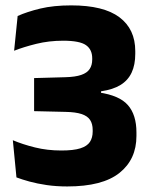

<svg xmlns="http://www.w3.org/2000/svg" viewBox="-20 -672 553 706"><path d="M227.2 13.6Q186.9 13.6 151.8 8.5Q116.6 3.3 88.5 -4.4Q60.5 -12.1 40.5 -19.7L27.2 -156.4Q63.3 -141.1 108.5 -129.9Q153.7 -118.6 205.8 -118.6Q250.6 -118.6 275.5 -126.6Q300.5 -134.6 310.7 -150.2Q320.8 -165.9 320.8 -188.3V-193.9Q320.8 -216.6 311.2 -231.1Q301.6 -245.5 279.8 -252.7Q258.1 -259.9 221 -260.6L105.4 -263.3V-384.9L220.8 -388.1Q257.1 -389.1 278.6 -396.5Q300.2 -403.9 309.6 -418.1Q319.1 -432.2 319.1 -453.2V-457.4Q319.1 -490 296 -506.1Q272.9 -522.3 212.3 -522.3Q160 -522.3 113.1 -510.7Q66.2 -499 31.9 -485.4L44.9 -613.2Q79.7 -628.9 128.4 -640.6Q177 -652.2 241.9 -652.2Q361 -652.2 419.2 -608.5Q477.4 -564.8 477.4 -484.1V-474.1Q477.4 -433.8 464.1 -405.2Q450.8 -376.6 423.2 -359.6Q395.6 -342.6 351.6 -336.3V-315L343 -332.1Q419 -321.3 450.3 -285.5Q481.7 -249.7 481.7 -185.2V-172Q481.7 -86 419.3 -36.2Q357 13.6 227.2 13.6Z"/></svg>

Font: Anek Kannada Medium
Style: Regular
Weight: 500
Designer: Vaishnavi Murthy, Maithili Shingre (Kannada) & Yesha Goshar (Latin)
Foundry: Ek Type
Version: Version 1.003